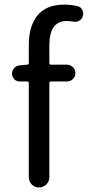

<svg xmlns="http://www.w3.org/2000/svg" viewBox="-20 -829 388 849"><path d="M322.3 -801.8Q336.9 -798.8 343.8 -785.2Q347.7 -776.4 347.7 -767.6Q347.7 -762.7 345.7 -756.8Q341.8 -743.2 329.1 -736.8Q316.4 -730.5 301.8 -733.4Q288.1 -736.3 275.4 -736.3Q198.2 -736.3 198.2 -628.9V-550.8Q198.2 -543 205.1 -543H276.4Q291 -543 302.2 -532.2Q313.5 -521.5 313.5 -505.9Q313.5 -490.2 302.2 -479.5Q291 -468.8 276.4 -468.8H205.1Q198.2 -468.8 198.2 -461.9V-45.9Q198.2 -26.4 184.6 -13.2Q170.9 0 152.3 0Q133.8 0 120.6 -13.2Q107.4 -26.4 107.4 -45.9V-461.9Q107.4 -468.8 99.6 -468.8H67.4Q52.7 -468.8 43 -479Q33.2 -489.3 33.2 -503.9Q33.2 -517.6 43 -528.3Q52.7 -539.1 67.4 -540L99.6 -543Q107.4 -543 107.4 -550.8V-629.9Q107.4 -714.8 146.5 -761.7Q185.5 -808.6 264.6 -808.6Q293.9 -808.6 322.3 -801.8Z"/></svg>

Font: Gen Jyuu Gothic P Regular
Style: Regular
Weight: 400
Designer: [Source Han Sans]
Ryoko NISHIZUKA  (kana & ideographs); Paul D. Hunt (Latin, Greek & Cyrillic); Wenlong ZHANG  (bopomofo
Version: Version 1.002.20150607